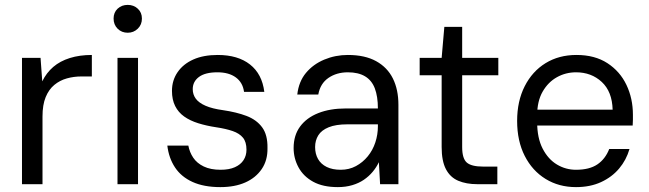

<svg xmlns="http://www.w3.org/2000/svg" viewBox="-20 -754 2655 786"><path d="M70 0V-517H146L153 -421Q170 -456 198 -480Q226 -504 266 -516.5Q306 -529 356 -529V-441H313Q282 -441 253.5 -433Q225 -425 202.5 -406.5Q180 -388 167 -356.5Q154 -325 154 -277V0Z M461 0V-517H545V0ZM503 -620Q478 -620 461.5 -636.5Q445 -653 445 -678Q445 -703 461.5 -718.5Q478 -734 503 -734Q527 -734 544 -718.5Q561 -703 561 -678Q561 -653 544 -636.5Q527 -620 503 -620Z M882 12Q815 12 768.5 -9Q722 -30 696.5 -68.5Q671 -107 665 -158H751Q756 -131 771 -108.5Q786 -86 814 -72.5Q842 -59 883 -59Q918 -59 941.5 -69.5Q965 -80 977 -98.5Q989 -117 989 -141Q989 -173 974.5 -190.5Q960 -208 932.5 -217.5Q905 -227 865 -233Q825 -239 791.5 -249.5Q758 -260 734 -277Q710 -294 697 -320Q684 -346 684 -382Q684 -425 707 -458.5Q730 -492 771.5 -510.5Q813 -529 871 -529Q954 -529 1003.5 -490Q1053 -451 1062 -378H979Q974 -416 945.5 -437Q917 -458 870 -458Q820 -458 794.5 -439Q769 -420 769 -389Q769 -367 781.5 -350Q794 -333 821.5 -321Q849 -309 893 -303Q948 -295 989 -279.5Q1030 -264 1053 -233Q1076 -202 1075 -148Q1076 -98 1051.5 -62Q1027 -26 984 -7Q941 12 882 12Z M1363 12Q1302 12 1262 -10Q1222 -32 1202 -69Q1182 -106 1182 -148Q1182 -200 1208.5 -236Q1235 -272 1283 -291Q1331 -310 1395 -310H1527Q1527 -359 1514.5 -392Q1502 -425 1474.5 -441.5Q1447 -458 1404 -458Q1358 -458 1324.5 -435Q1291 -412 1283 -367H1197Q1203 -420 1232.5 -455.5Q1262 -491 1307.5 -510Q1353 -529 1404 -529Q1474 -529 1520 -503.5Q1566 -478 1588.5 -432.5Q1611 -387 1611 -325V0H1536L1531 -90Q1521 -69 1505.5 -50.5Q1490 -32 1469.5 -18Q1449 -4 1422 4Q1395 12 1363 12ZM1375 -59Q1409 -59 1437 -74Q1465 -89 1485.5 -114Q1506 -139 1516.5 -171Q1527 -203 1527 -237V-245H1402Q1355 -245 1325.5 -233Q1296 -221 1283 -200Q1270 -179 1270 -152Q1270 -124 1282 -103Q1294 -82 1317.5 -70.5Q1341 -59 1375 -59Z M1934 0Q1889 0 1856 -14Q1823 -28 1805.5 -61.5Q1788 -95 1788 -152V-446H1698V-517H1788L1799 -644H1872V-517H2020V-446H1872V-152Q1872 -105 1891 -88.5Q1910 -72 1958 -72H2016V0Z M2338 12Q2268 12 2213.5 -21.5Q2159 -55 2128 -116Q2097 -177 2097 -259Q2097 -340 2128 -401Q2159 -462 2213.5 -495.5Q2268 -529 2340 -529Q2415 -529 2466.5 -495.5Q2518 -462 2544.5 -406.5Q2571 -351 2571 -284Q2571 -274 2571 -264Q2571 -254 2570 -240H2160V-305H2488Q2486 -379 2443.5 -418.5Q2401 -458 2338 -458Q2296 -458 2260 -438Q2224 -418 2201.5 -379Q2179 -340 2179 -282V-254Q2179 -189 2201.5 -145.5Q2224 -102 2260 -80.5Q2296 -59 2338 -59Q2393 -59 2425.5 -81Q2458 -103 2474 -144H2557Q2544 -99 2514.5 -64Q2485 -29 2440.5 -8.5Q2396 12 2338 12Z"/></svg>

Font: DM Sans 11pt
Style: Regular
Weight: 400
Version: Version 4.004;gftools[0.9.30]